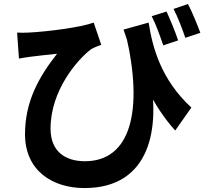

<svg xmlns="http://www.w3.org/2000/svg" viewBox="-20 -862 1040 961"><path d="M723.9 -748.9 598.3 -714C667.8 -496.2 747.2 -329.9 856.9 -208.7L937.8 -323.6C785.5 -464.7 743.6 -623.3 723.9 -748.9ZM65.6 -698.9 74.9 -568.9C97.6 -573.2 113.2 -575.5 134.1 -578.2C163.9 -581.9 227.4 -589.2 265.5 -592.9C172.3 -473.9 105.2 -352.3 105.2 -189.9C105.2 -8.7 241.6 79.3 402.6 79.3C735.6 79.3 783.5 -225.9 727.7 -495.1L610.5 -686.5C699.5 -304.7 632.4 -55 405.2 -55C309.5 -55 233 -101.4 233 -218.3C233 -410 368.1 -564.7 436.3 -616C451.8 -624.9 472.5 -632.5 486.8 -637.8L448.9 -748.9C383.7 -724.8 216.8 -703.5 122.1 -698.9C103.3 -697.9 83.1 -697.9 65.6 -698.9ZM813.6 -804.4 739.3 -780.9C761.3 -738.3 781 -682.3 797.1 -634.9L871.6 -659.8C858.4 -700.8 832.3 -762.8 813.6 -804.4ZM920.8 -842 848.7 -817.3C870.4 -775.7 892 -718.3 907.6 -672.7L982.8 -697.7C967.6 -738.3 942.5 -800.7 920.8 -842Z"/></svg>

Font: Source Han Sans JP VF
Style: Regular
Weight: 250
Designer: Ryoko NISHIZUKA 西塚涼子 (kana, bopomofo & ideographs); Paul D. Hunt (Latin, Greek & Cyrillic); Sandoll Communications 산돌커뮤니
Foundry: Adobe
Version: Version 2.004;hotconv 1.0.118;makeotfexe 2.5.65603